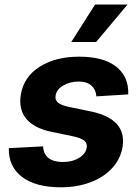

<svg xmlns="http://www.w3.org/2000/svg" viewBox="-20 -797 602 828"><path d="M533 -389.9 395.6 -381.4Q393.8 -409.8 374.5 -427.6Q355.1 -445.3 319.2 -445.3Q281.2 -445.3 252.5 -428.1Q223.7 -410.9 219.8 -384.6Q216.6 -366.5 229.2 -355.1Q241.8 -343.8 277.3 -335.9L373.2 -316.1Q528.1 -283.4 508.5 -162.3Q499.6 -110.8 462.9 -71.2Q426.1 -31.6 369 -10.5Q311.8 10.7 242.9 10.7Q133.2 10.7 74.6 -34.4Q16 -79.5 18.1 -158L165.8 -165.8Q167.6 -132.8 188.9 -115.8Q210.2 -98.7 248.6 -98.4Q290.1 -97.7 320.1 -115.6Q350.1 -133.5 354 -160.5Q356.9 -179.3 343.4 -190.5Q329.9 -201.7 295.1 -209.2L204.2 -228Q127.1 -243.6 93.2 -284.8Q59.3 -326 70 -389.9Q82.7 -465.6 150.9 -509.1Q219.1 -552.6 321.7 -552.6Q426.5 -552.6 481.2 -509.4Q535.9 -466.3 533 -389.9ZM287.3 -615.8 389.9 -777.3H529.8L394.5 -615.8Z"/></svg>

Font: Karasuma Gothic
Style: Bold Italic
Weight: 700
Italic angle: 9.39998°
Designer: Rasmus Andersson / Ryoko Nishizuka
Foundry: Genbu
Version: Version 1.00